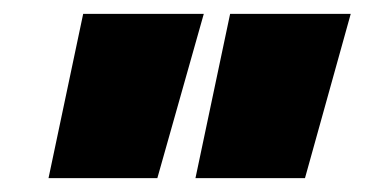

<svg xmlns="http://www.w3.org/2000/svg" viewBox="-20 -664 526 277"><path d="M262 -407 312 -644H486L420 -407ZM50 -407 100 -644H274L207 -407Z"/></svg>

Font: Kanit ExtraBold
Style: Italic
Weight: 800
Italic angle: -12°
Designer: Katatrad Team
Foundry: CadsonDemak
Version: Version 2.000; ttfautohint (v1.8.3)